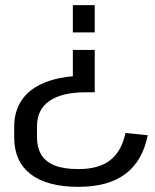

<svg xmlns="http://www.w3.org/2000/svg" viewBox="-20 -560 603 748"><path d="M35.3 -67.3Q35.3 -103.3 46.3 -133.8Q57.4 -164.4 79.4 -188.7Q101.4 -212.9 135 -229.8Q168.6 -246.8 213.7 -255.9Q258.9 -265.1 314.9 -265.1L263.8 -230.8V-365.4H349.1V-200.5H314.9Q221.4 -200.5 172.7 -166.9Q124.1 -133.3 124.1 -67.8V-25.9Q124.1 15.3 141.1 43.1Q158.2 70.9 193.6 84.8Q229.1 98.7 285.5 98.7Q365.5 98.7 409.7 63.8Q453.9 28.8 468.9 -41.9L555.5 -33.2Q535.8 66.9 468.8 117.4Q401.7 167.9 285.5 167.9Q163.2 167.9 99.2 118.3Q35.3 68.8 35.3 -24.9ZM263.8 -433.9V-540H349.1V-433.9Z"/></svg>

Font: Pathway Extreme 8pt Thin
Style: Regular
Weight: 100
Designer: Eduardo Rodriguez Tunni
Foundry: Eduardo Rodriguez Tunni
Version: Version 1.000